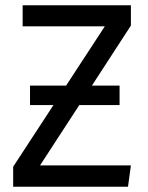

<svg xmlns="http://www.w3.org/2000/svg" viewBox="-20 -709 562 729"><path d="M466 0H30V-76L183 -310H94V-384H231L378 -609H66V-689H477V-612L329 -384H434V-310H281L132 -81H477Z"/></svg>

Font: Trujillo
Style: Regular
Weight: 400
Designer: Fira Sans original fonts by bBox Type GmbH, Carrois Corporate GbR, & Edenspiekermann AG / Changes by Cristiano Sobral
Foundry: Fira Sans original fonts by bBox Type GmbH, Carrois Corporate GbR, & Edenspiekermann AG / Changes by Cristiano Sobral
Version: Version 4.301;October 17, 2021;FontCreator 14.0.0.2814 64-bi